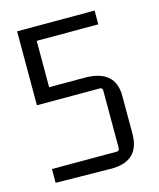

<svg xmlns="http://www.w3.org/2000/svg" viewBox="-99 -706 644 780"><g transform="rotate(-15 222.5 -316.0)"><path d="M114 -382H263Q392 -382 392 -271V-112Q392 6 267 3L39 0V-58H311Q323 -58 323 -70V-312Q323 -324 311 -324H47V-635H373V-577H114Z"/></g></svg>

Font: Gemunu Libre Light
Style: Regular
Weight: 300
Designer: Puspanada Ekanayake, Sola Matas, Pathum Egodawatta, Kosala Senevirathne
Foundry: mooniak
Version: Version 1.100